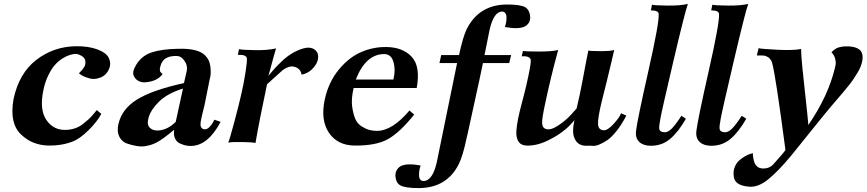

<svg xmlns="http://www.w3.org/2000/svg" viewBox="-20 -729 4423 980"><path d="M535 -434Q550 -403 534 -371.5Q518 -340 486 -331Q461 -322 436.5 -329Q412 -336 400.5 -342.5Q389 -349 383 -355Q384 -357 390 -362.5Q396 -368 399 -372Q402 -376 406.5 -382Q411 -388 413.5 -395Q416 -402 416 -410Q417 -431 398.5 -442.5Q380 -454 365 -454Q352 -453 336.5 -448.5Q321 -444 300.5 -431.5Q280 -419 262 -399.5Q244 -380 227 -345.5Q210 -311 201 -267Q181 -169 216.5 -117Q252 -65 313 -66Q338 -66 361 -73.5Q384 -81 402 -95Q420 -109 431.5 -119.5Q443 -130 457 -146.5Q471 -163 474 -167L497 -148Q477 -109 432.5 -65Q388 -21 352 -7Q296 15 226 14Q188 13 153.5 0Q119 -13 88.5 -41.5Q58 -70 48 -114.5Q38 -159 49 -223Q77 -355 165 -423Q253 -491 366 -493Q431 -494 476.5 -477Q522 -460 535 -434Z M1106 -107Q1041 16 953 16Q941 16 928.5 13.5Q916 11 899 3.5Q882 -4 873.5 -22Q865 -40 869 -67Q823 -28 792 -9Q761 10 731 15Q708 21 679.5 16.5Q651 12 626.5 3Q602 -6 589 -31.5Q576 -57 584 -94Q601 -172 678.5 -220.5Q756 -269 919 -305L933 -366Q939 -394 922 -418Q905 -442 886 -443Q813 -447 799 -392Q795 -381 796 -372.5Q797 -364 798.5 -362Q800 -360 804 -356.5Q808 -353 810 -351Q783 -314 723 -309Q705 -307 687.5 -315.5Q670 -324 662 -344Q654 -364 675 -398Q704 -446 757 -462.5Q810 -479 890 -480Q994 -483 1029 -444Q1049 -424 1053.5 -391Q1058 -358 1053 -336L1048 -313L1024 -193Q1022 -183 1018.5 -170Q1015 -157 1013 -148Q1011 -139 1008.5 -128.5Q1006 -118 1005 -111.5Q1004 -105 1003.5 -97.5Q1003 -90 1004.5 -85Q1006 -80 1008.5 -76.5Q1011 -73 1015.5 -71Q1020 -69 1026 -69Q1038 -69 1050 -81.5Q1062 -94 1068 -106L1074 -118ZM914 -277Q834 -252 792 -210.5Q750 -169 740 -133L739 -131Q728 -93 744.5 -77Q761 -61 789 -63Q837 -67 877 -107Q883 -133 894.5 -188Q906 -243 914 -277Z M1570 -373Q1548 -353 1519 -348Q1518 -362 1507.5 -374Q1497 -386 1476 -389.5Q1455 -393 1424 -372L1343 -299Q1303 -110 1284 1Q1274 -3 1218.5 -4Q1163 -5 1145 -1Q1152 -17 1175.5 -104.5Q1199 -192 1211 -246Q1224 -301 1233 -359Q1242 -417 1240 -432Q1236 -451 1194 -449L1200 -478Q1218 -474 1282.5 -473Q1347 -472 1389 -482Q1386 -474 1376.5 -438.5Q1367 -403 1358.5 -372Q1350 -341 1349 -341Q1383 -383 1413 -411Q1464 -462 1525 -481Q1562 -492 1584.5 -477Q1607 -462 1603.5 -431.5Q1600 -401 1570 -373Z M2107 -280H1785Q1772 -224 1777.5 -185Q1783 -146 1793.5 -122Q1804 -98 1825 -84.5Q1846 -71 1864.5 -66Q1883 -61 1904 -61Q1982 -61 2070 -165L2094 -144Q2020 -52 1959.5 -18.5Q1899 15 1790 14Q1702 13 1658.5 -52Q1615 -117 1638 -223Q1658 -312 1710 -374.5Q1762 -437 1824 -463.5Q1886 -490 1952 -489Q2036 -488 2081.5 -439Q2127 -390 2107 -280ZM1988 -323Q2000 -371 1988.5 -412Q1977 -453 1941 -453Q1847 -453 1796 -323Z M2661 -692Q2683 -678 2686 -645.5Q2689 -613 2661 -595Q2630 -578 2557 -591Q2561 -602 2563.5 -616Q2566 -630 2565 -644.5Q2564 -659 2555.5 -666Q2547 -673 2531 -668Q2497 -656 2479 -577L2453 -448H2589L2579 -407H2445L2425 -312Q2404 -218 2383.5 -122.5Q2363 -27 2362 -26Q2343 66 2322 108Q2261 231 2116 231Q2048 231 2023 217Q2001 204 1998.5 171.5Q1996 139 2023 120Q2057 102 2127 116Q2123 127 2120.5 141Q2118 155 2119 169.5Q2120 184 2129 191Q2138 198 2154 193Q2191 180 2209 101L2313 -407H2223L2232 -448H2323Q2342 -537 2361 -578Q2424 -706 2569 -706Q2637 -706 2661 -692Z M3177 -139Q3153 -93 3127.5 -61Q3102 -29 3081 -14.5Q3060 0 3039.5 8.5Q3019 17 3005 15.5Q2991 14 2979 15Q2974 15 2972 15Q2929 15 2913 -22Q2898 -52 2912 -116Q2873 -66 2808 -28.5Q2743 9 2693 13Q2668 16 2651.5 11.5Q2635 7 2626.5 -6.5Q2618 -20 2616 -39Q2614 -58 2619 -91.5Q2624 -125 2633 -162Q2642 -199 2657 -255Q2665 -284 2678 -346.5Q2691 -409 2689 -424Q2684 -444 2643 -442L2649 -469Q2665 -466 2732.5 -466Q2800 -466 2829 -474Q2789 -327 2763 -202Q2747 -129 2747 -103.5Q2747 -78 2765 -71Q2789 -62 2828.5 -88Q2868 -114 2895 -144L2923 -175Q2939 -239 2956.5 -334Q2974 -429 2983 -471Q2991 -468 3045.5 -468Q3100 -468 3115 -474Q3114 -470 3103 -422Q3092 -374 3076.5 -311.5Q3061 -249 3052 -214Q3030 -123 3032.5 -94Q3035 -65 3062 -64Q3081 -63 3111.5 -96Q3142 -129 3150 -151Z M3491 -709Q3475 -664 3416 -412Q3357 -160 3351 -125Q3343 -85 3345 -70.5Q3347 -56 3370 -54Q3388 -52 3408.5 -72.5Q3429 -93 3458 -138L3481 -123Q3443 -56 3400.5 -20Q3358 16 3299 15Q3262 14 3242.5 -5Q3223 -24 3226 -58Q3233 -117 3289.5 -367Q3346 -617 3342 -658Q3341 -676 3302 -676L3308 -705Q3323 -701 3388.5 -700.5Q3454 -700 3491 -709Z M3799 -709Q3783 -664 3724 -412Q3665 -160 3659 -125Q3651 -85 3653 -70.5Q3655 -56 3678 -54Q3696 -52 3716.5 -72.5Q3737 -93 3766 -138L3789 -123Q3751 -56 3708.5 -20Q3666 16 3607 15Q3570 14 3550.5 -5Q3531 -24 3534 -58Q3541 -117 3597.5 -367Q3654 -617 3650 -658Q3649 -676 3610 -676L3616 -705Q3631 -701 3696.5 -700.5Q3762 -700 3799 -709Z M4381 -417Q4378 -403 4372.5 -388.5Q4367 -374 4356 -356.5Q4345 -339 4336 -325Q4327 -311 4309.5 -289.5Q4292 -268 4281.5 -255.5Q4271 -243 4249 -217.5Q4227 -192 4217 -180Q4185 -142 4108.5 -46.5Q4032 49 4017 67Q3951 146 3901 186.5Q3851 227 3806 224Q3733 219 3726 176Q3721 148 3729.5 125.5Q3738 103 3753 90Q3768 77 3784 68Q3800 59 3811 56L3823 53V64Q3824 75 3827.5 90Q3831 105 3838 114Q3853 133 3881.5 131Q3910 129 3927 110Q3989 41 3989 36Q3938 -351 3921 -408Q3919 -416 3915 -422Q3911 -428 3907 -432Q3903 -436 3897 -439Q3891 -442 3887 -443.5Q3883 -445 3875 -445.5Q3867 -446 3864 -446Q3861 -446 3852.5 -446Q3844 -446 3843 -446L3852 -483Q3867 -479 3948.5 -475Q4030 -471 4069 -479Q4069 -448 4075.5 -383Q4082 -318 4092 -228.5Q4102 -139 4106 -91Q4209 -241 4243 -388Q4247 -403 4245.5 -414.5Q4244 -426 4241 -435Q4238 -444 4233.5 -450Q4229 -456 4227 -459L4224 -462L4227 -465Q4229 -468 4234 -472Q4239 -476 4246 -480.5Q4253 -485 4264.5 -488Q4276 -491 4289 -492Q4337 -495 4363 -478.5Q4389 -462 4381 -417Z"/></svg>

Font: GFS Artemisia
Style: Bold Italic
Weight: 700
Italic angle: -12°
Designer: Designed by Takis Katsoulidis and George D. Matthiopoulos.
Foundry: Designed by Takis Katsoulidis and George D. Matthiopoulos.
Version: Version 1.0